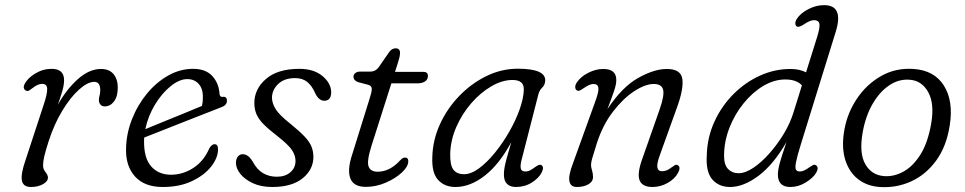

<svg xmlns="http://www.w3.org/2000/svg" viewBox="-20 -738 3856 767"><path d="M85.5 -375.5Q79 -377 76 -384.2Q73 -391.5 78 -401.5Q89.5 -425.5 120.5 -444.2Q151.5 -463 186 -463Q236 -463 236 -417.5Q236 -398.5 228.5 -373Q221 -347.5 211 -319.5Q246.5 -382.5 291.8 -422.5Q337 -462.5 383.5 -462.5Q416.5 -462.5 433.5 -442Q450.5 -421.5 450.5 -388Q450.5 -352.5 435.5 -332.8Q420.5 -313 398.5 -313Q387 -313 381 -320.5Q375 -328 375 -338.5Q375 -347 377.8 -356.5Q380.5 -366 380.5 -378.5Q380.5 -393 375 -402Q369.5 -411 356.5 -411Q330 -411 295.8 -380.2Q261.5 -349.5 229 -296Q196.5 -242.5 174.5 -174.5Q162 -135.5 157 -113.8Q152 -92 152 -77Q152 -62.5 161.8 -50.5Q171.5 -38.5 171.5 -29Q171.5 -13 151.2 -2Q131 9 103.5 9Q72.5 9 67.5 -16.8Q62.5 -42.5 82 -98.5L154.5 -319.5Q169 -362.5 168.5 -382.8Q168 -403 148 -403Q131.5 -403 110.5 -386.5Q103.5 -381 97.2 -377Q91 -373 85.5 -375.5Z M851 -141.5Q851 -108 824 -73.2Q797 -38.5 747.5 -14.8Q698 9 630 9Q557.5 9 519.8 -32.5Q482 -74 483.5 -143Q484.5 -204 507 -261.2Q529.5 -318.5 567 -364Q604.5 -409.5 652 -436.2Q699.5 -463 751 -463Q802 -463 828.2 -434.2Q854.5 -405.5 857 -362.5Q858.5 -349.5 870 -351Q886.5 -353.5 886.5 -335Q886.5 -317 862.5 -309Q829.5 -296 787 -279.5Q744.5 -263 700.5 -245.5Q656.5 -228 618.2 -213Q580 -198 556 -188.5Q555.5 -182.5 555.5 -176Q554.5 -106.5 584 -73.2Q613.5 -40 663 -40Q710.5 -40 752.2 -67Q794 -94 816 -145Q826 -162 837 -162Q851 -162 851 -141.5ZM728 -422Q697 -422 662 -394Q627 -366 599.2 -320.2Q571.5 -274.5 560.5 -222Q588 -233.5 628 -249.8Q668 -266 710.2 -283.2Q752.5 -300.5 787 -315Q790.5 -330 790.5 -352Q790.5 -384 773.5 -403Q756.5 -422 728 -422Z M1086 -32Q1119.5 -32 1140 -49.8Q1160.5 -67.5 1160.5 -95Q1160.5 -117 1146.5 -138.2Q1132.5 -159.5 1088 -194.5Q1053.5 -221 1033.5 -241.2Q1013.5 -261.5 1005 -280.8Q996.5 -300 996 -325Q995.5 -381.5 1042 -422.2Q1088.5 -463 1176 -463Q1234 -463 1268.5 -434Q1303 -405 1303 -369Q1303 -335.5 1275 -335.5Q1265 -335.5 1255.8 -342.8Q1246.5 -350 1238.5 -367Q1226 -395.5 1207.2 -410.8Q1188.5 -426 1159 -426Q1115.5 -426 1091 -402.2Q1066.5 -378.5 1066.5 -347Q1067 -324.5 1081.8 -301.2Q1096.5 -278 1139.5 -244Q1176.5 -214 1196.5 -192.8Q1216.5 -171.5 1224 -153Q1231.5 -134.5 1232 -113Q1232.5 -61.5 1189.5 -26.2Q1146.5 9 1067.5 9Q1023 9 990.5 -6Q958 -21 940.2 -43.2Q922.5 -65.5 922.5 -88Q923 -104 930.5 -113Q938 -122 949.5 -122Q972.5 -122 990 -91.5Q1007 -60 1031.2 -46Q1055.5 -32 1086 -32Z M1452 -399 1410 -410Q1392 -417 1392 -432Q1392 -440.5 1399.5 -446.2Q1407 -452 1418.5 -452H1460.5Q1479.5 -452 1492.5 -469L1534 -529Q1545 -545 1560.5 -545Q1578 -545 1578 -526.5Q1578 -519 1575.8 -509Q1573.5 -499 1569.5 -487L1558 -451H1671Q1689.5 -451 1689.5 -434.5Q1689.5 -420.5 1678 -412.8Q1666.5 -405 1647.5 -405H1543.5L1464 -155.5Q1444.5 -93.5 1452.5 -72.8Q1460.5 -52 1488.5 -52Q1537 -52 1578 -97Q1585.5 -104.5 1589.2 -106.5Q1593 -108.5 1598.5 -108.5Q1611 -108.5 1611 -94Q1611 -73 1585.8 -49.2Q1560.5 -25.5 1521.5 -8.5Q1482.5 8.5 1441.5 8.5Q1392.5 8.5 1379.5 -25.5Q1366.5 -59.5 1387 -121L1456.5 -344Q1465 -370 1465.2 -382.2Q1465.5 -394.5 1452 -399Z M2063 -97Q2058 -76.5 2060.5 -64.8Q2063 -53 2079 -53Q2089 -53 2098 -57.8Q2107 -62.5 2117 -70Q2134.5 -83 2142 -79Q2155 -71.5 2144 -49Q2133 -27 2104.8 -9Q2076.5 9 2041 9Q2018.5 9 2005.8 -3Q1993 -15 1993 -41Q1993 -53 1995.2 -67.2Q1997.5 -81.5 2004 -105.2Q2010.5 -129 2022.5 -170Q1974 -80.5 1916 -35.8Q1858 9 1799.5 9Q1756.5 9 1730.5 -18.8Q1704.5 -46.5 1707 -110Q1708.5 -177.5 1737 -240.5Q1765.5 -303.5 1813.8 -353.8Q1862 -404 1922.5 -433.8Q1983 -463.5 2048.5 -463.5Q2160.5 -463.5 2158 -415.5Q2157 -398.5 2146 -388Q2135 -377.5 2131 -362ZM1778.5 -124Q1777.5 -77 1791.8 -59.5Q1806 -42 1833.5 -42Q1861.5 -42 1893.5 -65.5Q1925.5 -89 1956.8 -127.5Q1988 -166 2014 -211.2Q2040 -256.5 2055.8 -300.8Q2071.5 -345 2072.5 -379.5Q2074 -418.5 2027.5 -418.5Q1986 -418.5 1942.8 -393.2Q1899.5 -368 1862.8 -325.8Q1826 -283.5 1803 -231Q1780 -178.5 1778.5 -124Z M2284.5 -377Q2278.5 -380.5 2278 -389.2Q2277.5 -398 2283.5 -407.5Q2299.5 -432 2330 -447.2Q2360.5 -462.5 2390 -462.5Q2442 -462.5 2442 -418.5Q2442 -401 2433.5 -375.8Q2425 -350.5 2406.5 -302Q2465 -390.5 2529.2 -426.5Q2593.5 -462.5 2643.5 -462.5Q2700 -462.5 2705.8 -422.8Q2711.5 -383 2684.5 -309L2616 -118.5Q2603.5 -84.5 2606 -69.2Q2608.5 -54 2625 -54Q2633.5 -54 2642.5 -57.2Q2651.5 -60.5 2663 -69.5Q2670.5 -75 2676 -78.2Q2681.5 -81.5 2688 -78Q2700.5 -70 2689 -48Q2675.5 -23 2646.8 -7Q2618 9 2586.5 9Q2545.5 9 2535 -17.8Q2524.5 -44.5 2546 -104L2615.5 -302Q2635 -358.5 2628.8 -380.5Q2622.5 -402.5 2591.5 -402.5Q2558 -402.5 2513.8 -373.8Q2469.5 -345 2428.8 -292Q2388 -239 2364.5 -166.5Q2350 -121 2345.5 -104.8Q2341 -88.5 2341 -79Q2341 -70 2345 -57.5Q2349 -45 2349 -31Q2349 -12.5 2330.5 -1.8Q2312 9 2284 9Q2259.5 9 2254.8 -13.5Q2250 -36 2268.5 -84.5L2356.5 -328.5Q2372.5 -371 2370.5 -386.8Q2368.5 -402.5 2350.5 -402.5Q2335.5 -402.5 2312 -386Q2303.5 -380 2297 -376.8Q2290.5 -373.5 2284.5 -377Z M3319 -612.5 3180 -164Q3164.5 -114.5 3160 -90.8Q3155.5 -67 3159.8 -60Q3164 -53 3175.5 -53Q3184.5 -53 3193.5 -57.5Q3202.5 -62 3213 -69.5Q3221 -75 3227.2 -78.2Q3233.5 -81.5 3239.5 -78Q3253 -68.5 3240 -47Q3227.5 -26.5 3198.2 -8.8Q3169 9 3137.5 9Q3087.5 9 3087.5 -41Q3087.5 -58.5 3094.5 -84.8Q3101.5 -111 3122 -171Q3070 -80.5 3010.2 -35.8Q2950.5 9 2896.5 9Q2851.5 9 2825.2 -21.5Q2799 -52 2803.5 -119Q2805.5 -190 2834.2 -252.5Q2863 -315 2910.2 -362.2Q2957.5 -409.5 3016.2 -436Q3075 -462.5 3138 -462.5Q3174 -462.5 3200 -449L3244.5 -591Q3256.5 -629.5 3253.2 -643.5Q3250 -657.5 3232 -657.5Q3216 -657.5 3192 -641Q3172 -627.5 3163.5 -632Q3158 -635 3157.2 -643.5Q3156.5 -652 3163 -662.5Q3178 -685.5 3209.2 -701.5Q3240.5 -717.5 3272 -717.5Q3351 -717.5 3319 -612.5ZM2872.5 -115Q2872.5 -79 2888.8 -62.5Q2905 -46 2930.5 -46Q2957 -46 2989.2 -67.5Q3021.5 -89 3053.2 -124.8Q3085 -160.5 3110.8 -203Q3136.5 -245.5 3149.5 -288L3183.5 -397Q3162 -420.5 3117 -420.5Q3072.5 -420.5 3029.2 -394.8Q2986 -369 2950.5 -325.2Q2915 -281.5 2893.8 -227Q2872.5 -172.5 2872.5 -115Z M3630 -462.5Q3712.5 -457 3751 -395.5Q3789.5 -334 3774 -237Q3761 -153 3719.8 -96.5Q3678.5 -40 3619.5 -13.2Q3560.5 13.5 3494.5 9Q3443 5.5 3407 -23Q3371 -51.5 3356 -101.5Q3341 -151.5 3353 -219Q3365 -287 3403.5 -344.2Q3442 -401.5 3500.2 -434.5Q3558.5 -467.5 3630 -462.5ZM3512 -34.5Q3550 -31.5 3588.2 -52Q3626.5 -72.5 3656.5 -119.8Q3686.5 -167 3700 -245Q3713.5 -324 3688 -370Q3662.5 -416 3614 -419.5Q3571 -423 3532.5 -397.2Q3494 -371.5 3465.8 -322.8Q3437.5 -274 3426 -208Q3411.5 -126 3436.8 -82Q3462 -38 3512 -34.5Z"/></svg>

Font: Fraunces 9pt S100 Light
Style: Italic
Weight: 300
Italic angle: -16°
Version: Version 1.000; ttfautohint (v1.8.3)